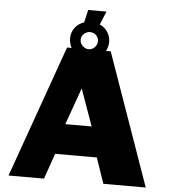

<svg xmlns="http://www.w3.org/2000/svg" viewBox="-61 -995 932 1047"><g transform="rotate(5 405.0 -471.5)"><path d="M521 -726H495C503 -740 508 -757 508 -776C508 -818 484 -851 449 -867L479 -940H379L363 -871C323 -858 294 -823 294 -778C294 -758 299 -741 307 -726H282L25 -3H219L268 -143H496L544 -3H776ZM400 -821C426 -821 447 -801 447 -775C447 -750 426 -727 400 -727C375 -727 352 -750 352 -775C352 -801 375 -821 400 -821ZM309 -309 381 -511 453 -309Z"/></g></svg>

Font: United Sans Black
Style: Regular
Weight: 900
Designer: Pablo Impallari, Rodrigo Fuenzalida (Modified by Dan O. Williams)
Version: Version 1.000;PS 001.000;hotconv 1.0.88;makeotf.lib2.5.64775